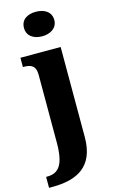

<svg xmlns="http://www.w3.org/2000/svg" viewBox="-170 -826 661 1120"><g transform="rotate(-15 160.0 -266.0)"><path d="M170 -624C219 -624 262 -649 262 -698C262 -749 219 -772 170 -772C119 -772 79 -749 79 -698C79 -649 119 -624 170 -624ZM-21 240H-1C149 240 257 187 257 8V-536H14V-480H18C58 -480 91 -471 91 -414V-3C91 133 54 174 -15 174H-21Z"/></g></svg>

Font: Noto Serif Tamil SemiCondensed ExtraBold
Style: Italic
Weight: 800
Width: 4
Italic angle: -12°
Designer: Indian Type Foundry, Tom Grace, and the Monotype Design Team
Foundry: Monotype Imaging Inc.
Version: Version 2.003